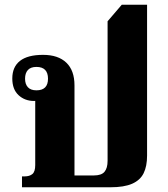

<svg xmlns="http://www.w3.org/2000/svg" viewBox="-20 -792 709 812"><path d="M73 0V-46H84Q105 -46 117 -56Q129 -66 129 -94V-386L170 -377Q162 -372 150 -368.5Q138 -365 124 -365Q85 -365 58.5 -389.5Q32 -414 32 -460Q32 -509 64.5 -534.5Q97 -560 162 -560Q226 -560 260.5 -527Q295 -494 295 -431V-50H377Q409 -50 422 -65.5Q435 -81 435 -112V-702L495 -772H602V-134Q602 -89 587.5 -59.5Q573 -30 539 -15Q505 0 447 0ZM134 -410Q183 -410 183 -459Q183 -509 134 -509Q110 -509 98 -496Q86 -483 86 -459Q86 -436 98 -423Q110 -410 134 -410Z"/></svg>

Font: Noto Serif Thai ExtraBold
Style: Regular
Weight: 800
Version: Version 2.001